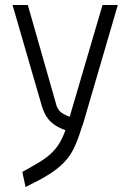

<svg xmlns="http://www.w3.org/2000/svg" viewBox="-20 -520 521 766"><path d="M91 -500 206 -97Q213 -78 228 -68.5Q243 -59 258 -54L389 -500H450L310 -21H309L304 -5Q290 40 274.5 72Q259 104 234 129.5Q209 155 172.5 177.5Q136 200 82 226L69 166Q109 144 137 127Q165 110 184.5 91.5Q204 73 217 51.5Q230 30 241 -1Q209 -11 185.5 -31.5Q162 -52 149 -90L30 -500Z"/></svg>

Font: Panefresco 250wt
Style: Regular
Weight: 300
Version: Version 1.000